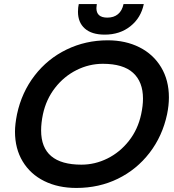

<svg xmlns="http://www.w3.org/2000/svg" viewBox="-20 -913 861 948"><path d="M365 -855Q365 -876 369 -893H458Q456 -879 456 -873Q456 -826 510 -826Q542 -826 562.5 -843Q583 -860 590 -893H690Q676 -825 624 -783.5Q572 -742 497 -742Q433 -742 399 -772Q365 -802 365 -855ZM54 -263Q54 -299 64 -349Q87 -457 151 -540Q215 -623 309 -668.5Q403 -714 512 -714Q600 -714 668.5 -679.5Q737 -645 775.5 -581Q814 -517 814 -432Q814 -393 805 -349Q782 -241 718.5 -158.5Q655 -76 562 -30.5Q469 15 357 15Q267 15 198.5 -19Q130 -53 92 -116Q54 -179 54 -263ZM677 -349Q686 -391 686 -426Q686 -509 637 -553.5Q588 -598 488 -598Q420 -598 358 -567Q296 -536 252 -479.5Q208 -423 192 -349Q183 -306 183 -269Q183 -100 382 -100Q449 -100 510.5 -130.5Q572 -161 616.5 -217.5Q661 -274 677 -349Z"/></svg>

Font: Prompt Medium
Style: Italic
Weight: 500
Italic angle: -12°
Designer: Katatrad Team
Foundry: CadsonDemak
Version: Version 1.001